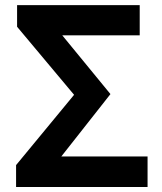

<svg xmlns="http://www.w3.org/2000/svg" viewBox="-20 -743 645 763"><path d="M43.9 0V-86.9L274.4 -366.2L47.9 -636.7V-722.7H535.2V-602.5H227.5L418.9 -369.1L223.6 -121.1H566.4V0Z"/></svg>

Font: Bpmf GenYo Gothic B
Style: B
Weight: 700
Foundry: But Ko
Version: Version 1.320